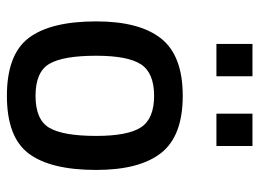

<svg xmlns="http://www.w3.org/2000/svg" viewBox="-120 -638 769 570"><g transform="rotate(90 265.0 -353.5)"><path d="M485 -254Q485 -119 436.5 -54Q388 11 265 11Q142 11 93 -54Q44 -119 44 -254Q44 -383 95 -447Q146 -511 265 -511Q384 -511 434.5 -447Q485 -383 485 -254ZM384 -254Q384 -348 358.5 -387Q333 -426 265 -426Q197 -426 171.5 -387Q146 -348 146 -254Q146 -156 170 -115Q194 -74 265 -74Q336 -74 360 -115Q384 -156 384 -254ZM111 -611V-718H207V-611ZM318 -611V-718H414V-611Z"/></g></svg>

Font: TitilliumText
Style: Medium
Weight: 500
Designer: Accademia di Belle Arti di Urbino and others
Foundry: Accademia di Belle Arti di Urbino and others.
Version: Version 60.001